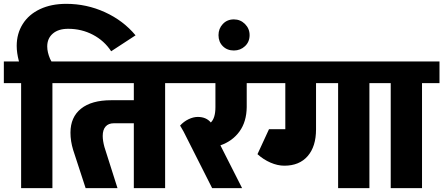

<svg xmlns="http://www.w3.org/2000/svg" viewBox="-55 -980 2309 1000"><path d="M651 -796 524 -713Q488 -768 429 -799Q370 -830 300 -830Q249 -830 220 -805Q191 -780 191 -738Q191 -708 206 -673L213 -660H309V-547H218V0H55V-547H-35V-660H44L43 -663Q32 -705 32 -741Q32 -805 63.5 -855Q95 -905 153.5 -932.5Q212 -960 290 -960Q396 -960 491.5 -916.5Q587 -873 651 -796Z M896 -547H805V0H642V-338H538Q510 -338 495 -321Q480 -304 480 -272Q480 -247 489 -214L557 0H391L326 -199Q312 -245 312 -289Q312 -370 367 -414Q422 -458 524 -458H642V-547H237V-660H896Z M1303 -660V-547H1230V-422Q1229 -346 1192.5 -295.5Q1156 -245 1093 -223L1206 0H1050L901 -295L883 -326Q902 -347 927 -359Q952 -371 975 -371Q1019 -371 1043 -342Q1067 -365 1067 -422V-547H826V-660Z M1083 -797Q1083 -831 1105.5 -855Q1128 -879 1163 -879Q1197 -879 1221 -855Q1245 -831 1245 -797Q1245 -762 1221 -739.5Q1197 -717 1163 -717Q1128 -717 1105.5 -739.5Q1083 -762 1083 -797Z M1960 -547H1869V0H1706V-547H1591V-306Q1591 -217 1547.5 -167Q1504 -117 1426 -117Q1391 -117 1354 -133Q1317 -149 1286 -177L1346 -307H1431V-547H1233V-660H1960Z M1890 -660H2234V-547H2143V0H1980V-547H1890Z"/></svg>

Font: Akshar
Style: Bold
Weight: 700
Designer: Tall Chai
Foundry: Tall Chai
Version: Version 1.000